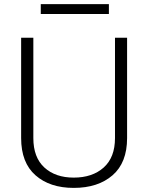

<svg xmlns="http://www.w3.org/2000/svg" viewBox="-20 -892 711 922"><path d="M590.3 -710.9V-229Q590.3 -110.8 520.5 -50.3Q450.7 10.3 334 10.3Q219.2 10.3 150.4 -50.3Q81.5 -110.8 81.5 -229V-710.9H140.1V-229Q140.1 -136.2 193.1 -87.6Q246.1 -39.1 334 -39.1Q423.8 -39.1 478 -87.6Q532.2 -136.2 532.2 -229V-710.9ZM502.9 -824.7H175.8V-872.1H502.9Z"/></svg>

Font: Franko
Style: Light
Weight: 300
Designer: Google
Version: Version 1.200310; 2013